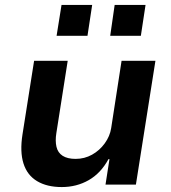

<svg xmlns="http://www.w3.org/2000/svg" viewBox="-20 -747 691 777"><path d="M230 10Q170 10 130 -14Q90 -38 75 -85.5Q60 -133 71 -203L118 -501H254L208 -208Q203 -177 208.5 -153Q214 -129 233.5 -116.5Q253 -104 286 -104Q322 -104 352.5 -121Q383 -138 404 -167Q425 -196 430 -229L472 -501H609L530 0H407L423 -103H419Q388 -46 339 -18Q290 10 230 10ZM426 -602 444 -727H569L550 -602ZM209 -602 229 -727H353L334 -602Z"/></svg>

Font: Nunito Sans 7pt
Style: Bold Italic
Weight: 700
Italic angle: -9°
Version: Version 3.101;gftools[0.9.27]